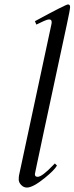

<svg xmlns="http://www.w3.org/2000/svg" viewBox="-20 -823 332 856"><path d="M135.7 -45.4Q135.7 -34.7 147.9 -34.7Q167.5 -34.7 216.8 -86.4Q222.2 -91.8 224.6 -94.2L233.9 -85Q224.1 -65.9 178.7 -28.8Q126.5 13.2 100.1 13.2Q85.4 13.2 74.5 1.7Q63.5 -9.8 63.5 -22.2Q63.5 -34.7 64.9 -41.5L208.5 -711.4Q210.4 -719.2 210.4 -724.1Q210.4 -736.3 199.7 -736.3Q190.4 -736.3 175 -729Q159.7 -721.7 142.1 -713.4L135.7 -728.5Q273.4 -803.2 283 -803.2Q292.5 -803.2 292.5 -791.7Q292.5 -780.3 277.1 -709.7Q261.7 -639.2 240 -537.1Q218.3 -435.1 201.9 -359.4Q185.5 -283.7 174.3 -231Q163.1 -178.2 155.8 -143.6Q148.4 -108.9 144.3 -89.6Q140.1 -70.3 138.4 -61Q136.7 -51.8 135.7 -47.4Z"/></svg>

Font: Cardo-Italic
Style: Italic
Weight: 400
Italic angle: -12°
Designer: David J. Perry
Foundry: David J. Perry
Version: Version 0.991